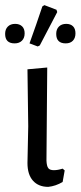

<svg xmlns="http://www.w3.org/2000/svg" viewBox="-31 -723 314 748"><path d="M76 -88 79 -231 76 -453 153 -460 150 -97Q151 -76 157 -68Q163 -60 179 -60Q194 -60 213 -66L221 -59L213 -14Q186 2 157 5Q119 5 97.5 -19Q76 -43 76 -88ZM84 -554Q111 -629 134 -698L142 -703L189 -685L192 -676L124 -546L116 -542ZM-11 -591Q-11 -609 -0.5 -619.5Q10 -630 28 -630Q45 -630 55 -620.5Q65 -611 65 -593Q65 -575 54.5 -564.5Q44 -554 26 -554Q-11 -554 -11 -591ZM188 -591Q188 -609 198.5 -619.5Q209 -630 227 -630Q244 -630 253.5 -620.5Q263 -611 263 -593Q263 -575 253 -564.5Q243 -554 225 -554Q188 -554 188 -591Z"/></svg>

Font: Alegreya Sans
Style: Regular
Weight: 400
Designer: Juan Pablo del Peral
Foundry: Huerta Tipografica
Version: Version 2.008; ttfautohint (v1.6)